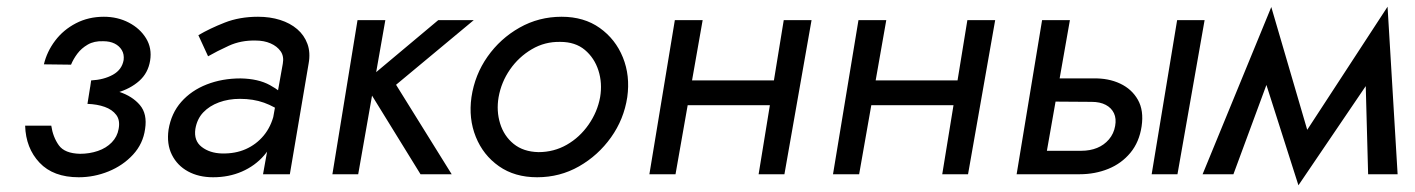

<svg xmlns="http://www.w3.org/2000/svg" viewBox="-20 -520 4223 573"><path d="M252 -280Q290 -282 317 -297Q344 -312 349 -341Q351 -358 343.5 -370.5Q336 -383 322 -390Q308 -397 288 -397Q261 -398 242 -387Q223 -376 211 -360Q199 -344 192 -327L111 -328Q120 -366 144.5 -398.5Q169 -431 206.5 -450.5Q244 -470 290 -470Q331 -470 364.5 -452.5Q398 -435 416 -405.5Q434 -376 428 -339Q422 -302 395.5 -278.5Q369 -255 329.5 -243.5Q290 -232 245 -231ZM215 9Q139 9 98 -34.5Q57 -78 55 -145H133Q138 -111 155.5 -86.5Q173 -62 219 -61Q247 -61 272 -69.5Q297 -78 313.5 -95Q330 -112 334 -135Q339 -161 327 -177Q315 -193 292.5 -201Q270 -209 241 -210L249 -260Q296 -259 335.5 -246Q375 -233 397.5 -206.5Q420 -180 413 -135Q407 -91 377 -58.5Q347 -26 304 -8.5Q261 9 215 9Z M563 -135Q558 -100 582 -81.5Q606 -63 642 -62Q682 -61 713.5 -75Q745 -89 767 -115.5Q789 -142 798 -180L805 -129Q795 -87 768 -56Q741 -25 702 -8Q663 9 616 9Q573 9 541 -8.5Q509 -26 493 -58Q477 -90 483 -133Q491 -182 521 -216Q551 -250 597 -268Q643 -286 698 -286Q751 -285 785.5 -266Q820 -247 838 -225L831 -179Q800 -202 768 -213.5Q736 -225 696 -225Q662 -225 633.5 -214.5Q605 -204 586.5 -184.5Q568 -165 563 -135ZM572 -415Q606 -435 650.5 -452.5Q695 -470 750 -470Q786 -470 816 -460.5Q846 -451 867 -433Q888 -415 897.5 -389Q907 -363 901 -330L845 0H765L824 -330Q828 -352 817.5 -367Q807 -382 787.5 -390.5Q768 -399 743 -399Q699 -400 663 -383.5Q627 -367 601 -352Z M1130 -460 1049 0H972L1047 -460ZM1394 -460 1162 -267 1328 0H1235L1066 -274L1288 -460Z M1387 -230Q1397 -297 1435 -351Q1473 -405 1530.5 -437.5Q1588 -470 1656 -470Q1723 -470 1770 -436.5Q1817 -403 1839 -348.5Q1861 -294 1852 -230Q1842 -164 1803.5 -110Q1765 -56 1708 -23.5Q1651 9 1583 9Q1516 9 1469 -24Q1422 -57 1400 -111.5Q1378 -166 1387 -230ZM1468 -230Q1461 -189 1472.5 -151.5Q1484 -114 1513 -90.5Q1542 -67 1587 -66Q1633 -66 1671.5 -88Q1710 -110 1736.5 -148Q1763 -186 1771 -230Q1778 -272 1766 -309.5Q1754 -347 1725.5 -371Q1697 -395 1652 -395Q1606 -396 1567 -373Q1528 -350 1502 -312.5Q1476 -275 1468 -230Z M2011 -280H2343L2331 -206H1999ZM2402 -460 2321 0H2244L2319 -460ZM2077 -460 1996 0H1918L1994 -460Z M2559 -280H2891L2879 -206H2547ZM2950 -460 2869 0H2792L2867 -460ZM2625 -460 2544 0H2466L2542 -460Z M3575 -460 3494 0H3417L3493 -460ZM3173 -460 3092 0H3014L3090 -460ZM3107 -286H3243Q3288 -287 3323 -270.5Q3358 -254 3376 -222Q3394 -190 3387 -143Q3380 -96 3353.5 -64Q3327 -32 3287.5 -16Q3248 0 3202 0H3059L3070 -70H3207Q3233 -70 3254 -78.5Q3275 -87 3289.5 -104Q3304 -121 3308 -144Q3312 -166 3304.5 -182Q3297 -198 3280 -207Q3263 -216 3238 -216L3096 -217Z M4053 -370 4121 -500 4151 0H4063ZM4121 -500 4102 -331 3855 33 3843 -74ZM3736 -340 3774 -499 3901 -65 3855 33ZM3774 -499 3794 -360 3661 0H3569Z"/></svg>

Font: Jost
Style: Italic
Weight: 400
Italic angle: -5°
Version: Version 3.710